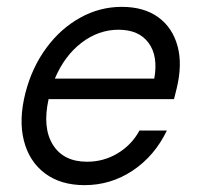

<svg xmlns="http://www.w3.org/2000/svg" viewBox="-20 -530 582 560"><path d="M226.7 10Q156.7 10 110.8 -24.6Q65 -59.2 49.6 -120Q34.2 -180.8 54.2 -259.2Q73.3 -333.3 115 -390Q156.7 -446.7 213.8 -478.3Q270.8 -510 335 -510Q400 -510 441.7 -479.6Q483.3 -449.2 497.9 -395.4Q512.5 -341.7 495 -270.8L487.5 -240.8H121.7Q103.3 -157.5 134.2 -107.9Q165 -58.3 234.2 -58.3Q282.5 -58.3 323.3 -82.9Q364.2 -107.5 386.7 -149.2H466.7Q430.8 -75 367.1 -32.5Q303.3 10 226.7 10ZM140 -300.8H430Q441.7 -366.7 413.3 -405Q385 -443.3 325.8 -443.3Q267.5 -443.3 217.9 -405.4Q168.3 -367.5 140 -300.8Z"/></svg>

Font: Funnel Sans Light
Style: Italic
Weight: 300
Italic angle: -14.036°
Designer: NORD ID, Kristian Moeller
Foundry: Dicotype
Version: Version 1.000